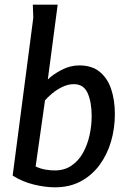

<svg xmlns="http://www.w3.org/2000/svg" viewBox="-20 -786 539 819"><path d="M470 -300Q470 -238 453.5 -182Q437 -126 404.5 -82Q372 -38 324.5 -12.5Q277 13 214 13Q172 13 123.5 1Q75 -11 34 -37L122 -710L120 -766H226L184 -447Q205 -468 242 -487.5Q279 -507 318 -507Q372 -507 405.5 -479.5Q439 -452 454.5 -405Q470 -358 470 -300ZM172 -358 132 -76Q153 -66 174 -62.5Q195 -59 214 -59Q255 -59 285 -79.5Q315 -100 334 -134Q353 -168 362 -209Q371 -250 371 -291Q371 -350 354 -388.5Q337 -427 295 -427Q270 -427 245.5 -415Q221 -403 201.5 -386.5Q182 -370 172 -358Z"/></svg>

Font: Rosario SemiBold
Style: Italic
Weight: 600
Italic angle: -8.05°
Designer: Hector Gatti
Foundry: Omnibus Type
Version: Version 1.101; ttfautohint (v1.8.1.43-b0c9)